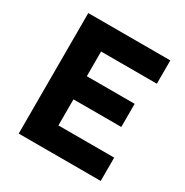

<svg xmlns="http://www.w3.org/2000/svg" viewBox="-161 -830 929 963"><g transform="rotate(30 303.5 -349.0)"><path d="M552 0H77V-698H552V-563H229V-420H506V-286H229V-135H552Z"/></g></svg>

Font: IBM Plex Sans
Style: Bold
Weight: 700
Designer: Mike Abbink, Paul van der Laan, Pieter van Rosmalen
Foundry: Bold Monday
Version: Version 3.201